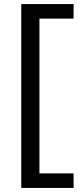

<svg xmlns="http://www.w3.org/2000/svg" viewBox="-20 -820 402 940"><path d="M340.3 -800V-728.8H173.1V28.8H340.3V100H84.2V-800Z"/></svg>

Font: Pathway Extreme 8pt Thin
Style: Regular
Weight: 100
Version: Version 1.001;gftools[0.9.26]